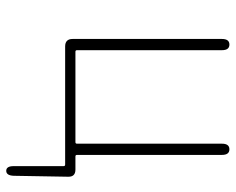

<svg xmlns="http://www.w3.org/2000/svg" viewBox="-90 -477 756 616"><g transform="rotate(90 288.0 -169.0)"><path d="M528 189Q513 189 513 165V5Q513 0 508 0H129Q105 0 105 -24V-503Q105 -527 123 -527Q141 -527 141 -503V-38Q141 -33 146 -33H436Q441 -33 441 -38V-503Q441 -527 459 -527Q477 -527 477 -503V-38Q477 -33 482 -33H524Q548 -33 547 -9L544 165Q543 189 528 189Z"/></g></svg>

Font: Resource Han Rounded KR ExtraLight
Style: Regular
Weight: 250
Designer: Cyano Hao (round all glyphs); Ryoko NISHIZUKA 西塚涼子 (kana, bopomofo & ideographs); Paul D. Hunt (Latin, Greek & Cyrillic)
Foundry: Cyano Hao
Version: 0.990